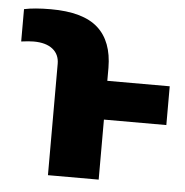

<svg xmlns="http://www.w3.org/2000/svg" viewBox="-44 -581 602 624"><g transform="rotate(5 257.0 -269.0)"><path d="M134.8 0V-363.3Q134.8 -394 112.8 -411.4Q90.8 -428.7 50.8 -428.7Q35.2 -428.7 10.3 -425.3V-530.8Q43.9 -538.1 97.2 -538.1Q202.6 -538.1 251.2 -494.6Q299.8 -451.2 300.3 -364.7V-322.3H503.9V-195.8H300.3V0Z"/></g></svg>

Font: Roboto Black
Style: Regular
Weight: 900
Designer: Google
Version: Version 2.134; 2016